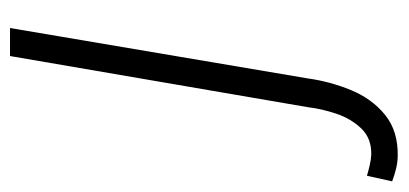

<svg xmlns="http://www.w3.org/2000/svg" viewBox="-346 -340 783 368"><g transform="rotate(-90 45.0 -156.5)"><path d="M121.1 -528.3H174.8L78.1 43Q72.3 85 55.9 125Q39.6 165 8.5 190.4Q-22.5 215.8 -71.3 214.8Q-84 214.4 -95.7 211.4Q-107.4 208.5 -119.1 204.1L-108.4 155.8Q-98.6 158.7 -88.4 161.1Q-78.1 163.6 -67.4 164.1Q-36.6 164.6 -17.8 145Q1 125.5 10.5 97.2Q20 68.8 22.9 43.5Z"/></g></svg>

Font: Roboto Condensed Light
Style: Italic
Weight: 300
Italic angle: -12°
Designer: Christian Robertson
Foundry: Google
Version: Version 3.0; 2020